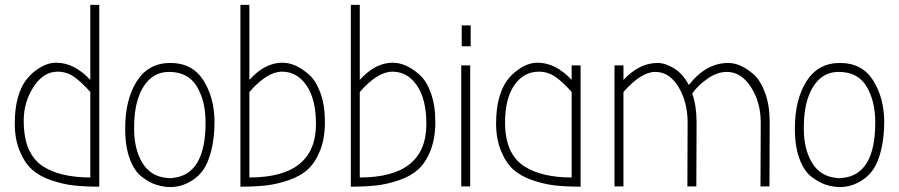

<svg xmlns="http://www.w3.org/2000/svg" viewBox="-20 -770 3713 793"><path d="M353 -750H390V1Q330 1 285 -4Q240 -9 191.5 -25.5Q143 -42 112 -70Q81 -98 61 -147.5Q41 -197 41 -259Q41 -321 53.5 -365.5Q66 -410 85.5 -436.5Q105 -463 129 -480Q171 -511 212 -511Q287 -511 353 -440ZM159 -82Q231 -37 353 -37V-390Q319 -429 287.5 -451.5Q256 -474 218 -474Q159 -474 118.5 -411Q78 -348 78 -273.5Q78 -199 99 -153Q120 -107 159 -82Z M866 -269Q866 -201 853 -149.5Q840 -98 820.5 -70Q801 -42 774 -25Q706 19 625 -7Q597 -16 566 -39.5Q535 -63 516 -114Q497 -165 497 -239Q497 -359 545 -434.5Q593 -510 683.5 -510Q774 -510 819.5 -439Q865 -368 866 -269ZM670 -35 682 -34 693 -35Q829 -48 829 -264Q829 -353 793 -413Q757 -473 678 -473Q627 -473 593 -438Q534 -376 534 -245V-237Q534 -154 568 -97.5Q602 -41 670 -35Z M973 -750H1010V-440Q1074 -511 1146 -511Q1201 -511 1256 -462Q1285 -437 1303.5 -386Q1322 -335 1322 -266.5Q1322 -198 1302 -148Q1282 -98 1251 -70Q1220 -42 1171.5 -25.5Q1123 -9 1078 -4Q1033 1 973 1ZM1285 -258Q1285 -360 1246 -417Q1207 -474 1145 -474Q1083 -474 1010 -390V-37Q1285 -37 1285 -258Z M1429 -750H1466V-440Q1530 -511 1602 -511Q1657 -511 1712 -462Q1741 -437 1759.5 -386Q1778 -335 1778 -266.5Q1778 -198 1758 -148Q1738 -98 1707 -70Q1676 -42 1627.5 -25.5Q1579 -9 1534 -4Q1489 1 1429 1ZM1741 -258Q1741 -360 1702 -417Q1663 -474 1601 -474Q1539 -474 1466 -390V-37Q1741 -37 1741 -258Z M1922 0H1885V-500H1922ZM1887 -665H1924V-579H1887Z M2341 -500H2378V1Q2318 1 2273 -4Q2228 -9 2179.5 -25.5Q2131 -42 2100 -70Q2069 -98 2049 -147.5Q2029 -197 2029 -259Q2029 -321 2041.5 -365.5Q2054 -410 2073.5 -436.5Q2093 -463 2117 -480Q2159 -511 2200 -511Q2275 -511 2341 -440ZM2066 -264Q2066 -133 2147 -82Q2219 -37 2341 -37V-390Q2307 -429 2275.5 -451.5Q2244 -474 2206 -474Q2143 -474 2104.5 -418.5Q2066 -363 2066 -264Z M2819 0 2820 -264Q2820 -348 2782.5 -410.5Q2745 -473 2686.5 -473Q2628 -473 2555 -390V0H2518V-500H2555V-440Q2620 -510 2696 -510Q2727 -510 2763.5 -488Q2800 -466 2825 -419Q2896 -510 2988 -510Q3039 -510 3094 -462Q3122 -436 3140.5 -385Q3159 -334 3159 -265L3158 0H3121L3122 -264Q3122 -348 3081.5 -410.5Q3041 -473 2982 -473Q2943 -473 2903.5 -446Q2864 -419 2839 -384Q2857 -332 2857 -265L2856 0Z M3632 -269Q3632 -201 3619 -149.5Q3606 -98 3586.5 -70Q3567 -42 3540 -25Q3472 19 3391 -7Q3363 -16 3332 -39.5Q3301 -63 3282 -114Q3263 -165 3263 -239Q3263 -359 3311 -434.5Q3359 -510 3449.5 -510Q3540 -510 3585.5 -439Q3631 -368 3632 -269ZM3436 -35 3448 -34 3459 -35Q3595 -48 3595 -264Q3595 -353 3559 -413Q3523 -473 3444 -473Q3393 -473 3359 -438Q3300 -376 3300 -245V-237Q3300 -154 3334 -97.5Q3368 -41 3436 -35Z"/></svg>

Font: Bubbler One
Style: Regular
Weight: 400
Designer: Brenda Gallo (gbrenda1987@gmail.com)
Foundry: Brenda Gallo
Version: Version 1.003